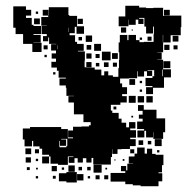

<svg xmlns="http://www.w3.org/2000/svg" viewBox="-20 -615 669 665"><path d="M568 -561H608V-521H606V-493H571V-468H545V-494H544V-468H545V-434H525V-433H540V-409H525V-408H545V-375H572V-347H548V-311H510V-289H486V-313H508V-317H484V-345H508V-351H514V-372H491V-370H507V-352H489V-368H479V-350H457V-368H455V-344H426V-343H396V-326H403V-313H420V-289H403V-282H419V-260H397V-252H364V-232H369V-224H391V-204H401V-190H417V-174H427V-192H449V-170H431V-164H451V-138H431V-133H450V-109H430V-99H401V-98H387V-82H369V-98H368V-71H364V-45H332V-46H303V-68H297V-52H279V-67H267V-52H249V-67H238V-51H218V-71H234V-73H215V-44H181V-48H155V-73H150V-79H126V-100H117V-108H95V-127H91V-108H65V-132H59V-170H84V-175H192V-168H215V-136H233V-139H216V-163H233V-176H262V-177H288V-181H294V-192H269V-219H236V-260H217V-282H236V-283H210V-311H208V-319H186V-343H208V-346H183V-370H177V-381H158V-401H174V-412H159V-430H174V-440H157V-462H175V-463H150V-485H147V-472H129V-490H142V-497H124V-525H142V-526H123V-556H147V-561H128V-581H148V-562H149V-590H217V-563H220V-560H247V-524H271V-498H245V-522H239V-500H221V-493H240V-470H247V-463H270V-439H250V-437H274V-405H273V-382H279V-381H308V-374H331V-354H341V-368H355V-354H371V-349H390V-379H392V-407H393V-434H391V-468H395V-494H421V-476H425V-494H451V-476H463V-469H479V-470H512V-497H513V-523H510V-499H486V-523H480V-553H462V-550H477V-532H459V-547H450V-529H426V-547H425V-524H391V-558H414V-595H462V-589H486V-587H511V-588H545V-560H568ZM60 -497H34V-519H26V-593H70V-581H88V-561H70V-553H90V-529H96V-525H122V-497H96V-494H121V-468H96V-467H124V-435H92V-463H60ZM548 -561V-581H568V-561ZM104 -575H112V-567H104ZM98 -551H118V-531H98ZM249 -550H267V-532H249ZM399 -502V-520H417V-502ZM217 -519H216V-504H217ZM436 -509V-513H440V-509ZM277 -492H299V-470H277ZM598 -471H578V-491H598ZM491 -474V-488H505V-474ZM264 -487V-475H252V-487ZM464 -477V-485H472V-477ZM306 -463H330V-439H306ZM549 -442V-460H567V-442ZM280 -443V-459H296V-443ZM131 -458H145V-444H131ZM179 -445H180V-458H179ZM595 -444H581V-458H595ZM333 -436H363V-406H333ZM368 -431H388V-411H368ZM297 -412H279V-430H297ZM311 -428H325V-414H311ZM142 -425V-417H134V-425ZM570 -379H546V-403H570ZM279 -400H297V-382H279ZM356 -399V-383H340V-399ZM385 -398V-384H371V-398ZM324 -397V-385H312V-397ZM544 -374H542V-351H544ZM164 -357V-365H172V-357ZM428 -321V-341H448V-321ZM464 -335H472V-327H464ZM472 -297H464V-305H472ZM426 -283H450V-259H426ZM479 -260H457V-282H479ZM487 -260V-282H509V-260ZM478 -235H522V-205H552V-157H545V-134H511V-157H510V-139H486V-162H480V-139H456V-163H479V-168H455V-194H474V-204H461V-218H474V-231H458V-251H478ZM383 -246V-236H373V-246ZM441 -214V-208H435V-214ZM213 -109V-134H192V-132H209V-110H187V-127H185V-109H186V-105H210V-109ZM516 -133H540V-109H516ZM460 -113V-129H476V-113ZM492 -115V-127H504V-115ZM507 -82H519V-79H546V-43H541V-18H529V-15H542V13H529V30H467V27H440V23H414V14H363V-16H414V-22H399V-40H417V-25H421V-48H441V-49H426V-73H446V-83H455V-104H481V-83H489V-100H507ZM88 -81H68V-101H88ZM115 -84H101V-98H115ZM431 -84V-98H445V-84ZM532 -95V-87H524V-95ZM150 -49H126V-73H150ZM87 -52H69V-70H87ZM112 -57H104V-65H112ZM405 -58V-64H411V-58ZM376 -59V-63H380V-59ZM332 -17H304V-45H332ZM217 -20V-42H239V-20ZM177 -22H159V-40H177ZM252 -25V-37H264V-25ZM294 -25H282V-37H294ZM83 -26H73V-36H83ZM194 -27V-35H202V-27ZM105 -28V-34H111V-28ZM345 -28V-34H351V-28ZM184 -15H210V-19H246V17H210V13H184ZM269 10H247V-12H269ZM325 6H311V-8H325ZM355 6H341V-8H355ZM173 4H163V-6H173ZM112 3H104V-5H112ZM292 3H284V-5H292Z"/></svg>

Font: Rubik-Storm
Style: Regular
Weight: 400
Designer: NaN (generative design), Hubert & Fischer (Rubik source font outlines)
Foundry: NaN, Hubert & Fischer
Version: Version 1.000